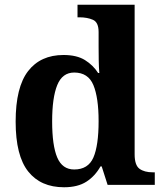

<svg xmlns="http://www.w3.org/2000/svg" viewBox="-20 -780 689 810"><path d="M250 10Q152 10 99 -56.5Q46 -123 46 -267Q46 -412 98.5 -480Q151 -548 248 -548Q304 -548 338.5 -526.5Q373 -505 394 -472H399Q397 -495 396.5 -526Q396 -557 396 -584V-645Q396 -686 372 -696.5Q348 -707 315 -707H307V-760H548V-129Q548 -83 568.5 -68Q589 -53 625 -53H633V0H434L409 -78H404Q381 -37 344.5 -13.5Q308 10 250 10ZM293 -65Q352 -65 374 -115.5Q396 -166 396 -269Q396 -368 374 -421Q352 -474 293 -474Q243 -474 221.5 -421Q200 -368 200 -268Q200 -166 221.5 -115.5Q243 -65 293 -65Z"/></svg>

Font: Noto Serif Myanmar
Style: Bold
Weight: 700
Designer: Ben Mitchell and the Monotype Design Team
Foundry: Monotype Imaging Inc.
Version: Version 2.106; ttfautohint (v1.8.4.7-5d5b)